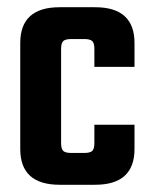

<svg xmlns="http://www.w3.org/2000/svg" viewBox="-20 -511 420 531"><path d="M352 -326H241V-376Q241 -392 235 -397.5Q229 -403 213 -403H177Q161 -403 155 -397.5Q149 -392 149 -376V-115Q149 -99 155 -93.5Q161 -88 177 -88H213Q229 -88 235 -93.5Q241 -99 241 -115V-166H352V-99Q352 0 243 0H145Q36 0 36 -99V-392Q36 -491 145 -491H243Q352 -491 352 -392Z"/></svg>

Font: Teko Medium
Style: Regular
Weight: 500
Designer: Manushi Parikh, Jonny Pinhorn
Foundry: Indian Type Foundry
Version: Version 1.106;PS 1.0;hotconv 1.0.78;makeotf.lib2.5.61930; tt